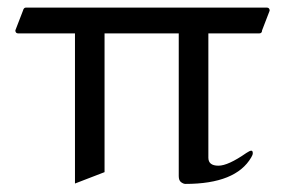

<svg xmlns="http://www.w3.org/2000/svg" viewBox="-20 -459 733 494"><path d="M613.8 -65.4Q622.6 -71.3 626.5 -71.3Q630.4 -71.3 630.4 -64.9Q630.4 -60.5 626.5 -54.2Q586.9 14.2 457 14.2Q452.1 14.2 446 9.8Q439.9 5.4 439.9 -5.9V-373H249V-16.1L172.9 13.2V-373H27.3Q19.5 -373 19.5 -380.9L39.1 -431.6Q41 -439.5 46.9 -439.5H666Q673.8 -439.5 673.8 -431.6L654.3 -380.9Q654.3 -373 646.5 -373H516.1V-53.2Q516.1 -32.7 542 -32.7Q566.9 -32.7 613.8 -65.4Z"/></svg>

Font: Cardo-Italic
Style: Italic
Weight: 400
Italic angle: -12°
Designer: David J. Perry
Foundry: David J. Perry
Version: Version 0.991